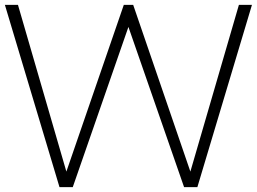

<svg xmlns="http://www.w3.org/2000/svg" viewBox="-26 -770 1057 790"><path d="M-5.9 -750H47.9L247.1 -64L483.4 -750H522L757.3 -64L957 -750H1010.7L786.1 0H731.4L502.4 -659.2L273.4 0H218.8Z"/></svg>

Font: Spartan MB Light
Style: Regular
Weight: 300
Designer: Matt Bailey, Mirko Velimirovic
Foundry: Matt Bailey
Version: Version 1.005